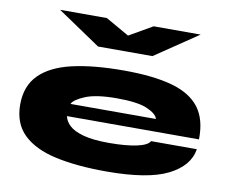

<svg xmlns="http://www.w3.org/2000/svg" viewBox="-82 -856 1158 974"><g transform="rotate(10 497.0 -368.5)"><path d="M721 -176H957Q943 -88 840 -36.5Q737 15 523 15Q372 15 262.5 -9Q153 -33 94 -90Q35 -147 35 -244Q35 -340 92.5 -397.5Q150 -455 259 -480Q368 -505 523 -505Q675 -505 772 -478Q869 -451 915 -390.5Q961 -330 959 -227H279Q284 -201 307.5 -179Q331 -157 380.5 -143.5Q430 -130 513 -130Q599 -130 654.5 -142Q710 -154 721 -176ZM513 -360Q407 -360 351.5 -337Q296 -314 286 -291H726Q719 -317 670 -338.5Q621 -360 513 -360ZM875 -752 653 -602H373L151 -752H392L513 -683L633 -752Z"/></g></svg>

Font: Syne ExtraBold
Style: Regular
Weight: 800
Designer: Lucas Descroix
Foundry: Bonjour Monde
Version: Version 2.200; ttfautohint (v1.8.4)